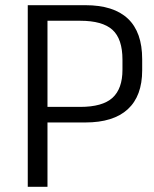

<svg xmlns="http://www.w3.org/2000/svg" viewBox="-20 -720 594 740"><path d="M87 -700H309Q418 -700 473 -648Q528 -596 528 -492V-449Q528 -350 472.5 -299Q417 -248 309 -248H158V-308H289Q375 -308 413.5 -343Q452 -378 452 -451V-490Q452 -570 413.5 -605Q375 -640 289 -640H145L163 -661V0H87Z"/></svg>

Font: Pathway Extreme 8pt Thin Light
Style: Regular
Weight: 300
Version: Version 1.001;gftools[0.9.26]